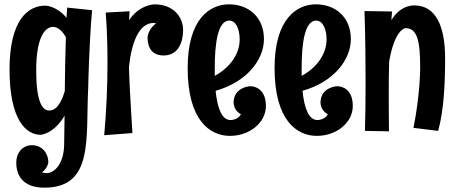

<svg xmlns="http://www.w3.org/2000/svg" viewBox="-20 -594 2102 886"><path d="M290 -559 287 -512C240 -568 189 -568 189 -568C110 -568 24 -503 24 -273C24 -40 101 28 167 28C167 28 227 26 278 -60L276 75C274 165 229 205 195 205C189 205 182 204 174 201C203 179 203 153 203 153C203 116 176 76 128 76C83 76 55 112 55 156C55 197 70 272 185 272C414 272 375 42 387 -188C387 -188 391 -395 405 -547ZM284 -423C281 -341 280 -258 279 -173C269 -143 250 -84 207 -84C175 -84 147 -125 147 -269C147 -425 189 -470 225 -470C249 -470 269 -448 284 -423Z M591 20C585 -86 578 -184 575 -284C587 -401 623 -488 688 -488C692 -488 696 -487 700 -486C674 -467 661 -438 661 -420C661 -394 668 -338 735 -338C803 -338 825 -400 825 -455C825 -509 787 -574 692 -574C692 -574 622 -572 576 -501C576 -514 577 -528 578 -542L468 -536C474 -455 476 -378 476 -302C476 -194 471 -86 461 30L591 20Z M1207 -105C1207 -182 1158 -196 1136 -196C1115 -196 1058 -182 1058 -120C1058 -120 1058 -83 1092 -67C1078 -40 1044 -40 1044 -40C1004 -40 983 -94 975 -175C1120 -216 1198 -319 1198 -413C1198 -517 1125 -574 1037 -574C949 -574 846 -508 846 -280C846 -38 949 33 1041 33C1132 33 1207 -28 1207 -105ZM1086 -412C1086 -342 1038 -280 971 -244V-280C971 -394 985 -499 1038 -499C1069 -499 1086 -459 1086 -412Z M1608 -105C1608 -182 1559 -196 1537 -196C1516 -196 1459 -182 1459 -120C1459 -120 1459 -83 1493 -67C1479 -40 1445 -40 1445 -40C1405 -40 1384 -94 1376 -175C1521 -216 1599 -319 1599 -413C1599 -517 1526 -574 1438 -574C1350 -574 1247 -508 1247 -280C1247 -38 1350 33 1442 33C1533 33 1608 -28 1608 -105ZM1487 -412C1487 -342 1439 -280 1372 -244V-280C1372 -394 1386 -499 1439 -499C1470 -499 1487 -459 1487 -412Z M1662 -543C1666 -415 1667 -310 1667 -220C1667 -130 1666 -56 1664 10L1775 12C1774 -56 1774 -110 1774 -157C1774 -213 1774 -261 1776 -312C1803 -463 1851 -464 1851 -464C1906 -464 1919 -405 1919 -281C1919 -281 1919 -158 1888 -4L2002 10C2029 -89 2034 -213 2034 -325C2034 -477 1989 -569 1892 -569C1890 -569 1829 -573 1786 -501L1789 -541Z"/></svg>

Font: Rum Raisin
Style: Regular
Weight: 400
Designer: Astigmatic (AOETI)
Foundry: Astigmatic (AOETI)
Version: Version 1.000